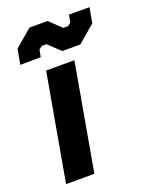

<svg xmlns="http://www.w3.org/2000/svg" viewBox="-134 -771 655 842"><g transform="rotate(-20 194.0 -350.0)"><path d="M114 -498H246L158 0H26ZM155 -606H133L118 -594L112 -561L16 -560L29 -631L110 -700H194L249 -648H272L286 -660L292 -694H388L375 -623L294 -554H210Z"/></g></svg>

Font: Chakra Petch
Style: Bold Italic
Weight: 700
Italic angle: -10°
Designer: Katatrad Aksorn Co.,Ltd.
Foundry: Cadson Demak Co.,Ltd.
Version: Version 1.000; ttfautohint (v1.6)